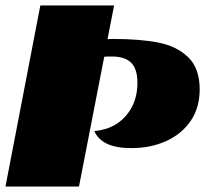

<svg xmlns="http://www.w3.org/2000/svg" viewBox="-31 -680 748 700"><path d="M381 -538Q478 -538 545.5 -525Q613 -512 655 -471.5Q697 -431 697 -354Q697 -287 664 -239Q631 -191 574.5 -165.5Q518 -140 447 -140Q340 -140 313 -202Q316 -203 323 -203.5Q330 -204 338 -206Q397 -218 433.5 -264.5Q470 -311 470 -378Q470 -429 447 -451.5Q424 -474 377 -474Q355 -474 349 -473L257 0H-11L116 -660H385L361 -537Q365 -538 381 -538Z"/></svg>

Font: Sansita Black Italic
Style: Regular
Weight: 900
Italic angle: -11°
Designer: Pablo Cosgaya
Foundry: Omnibus-Type
Version: Version 1.006